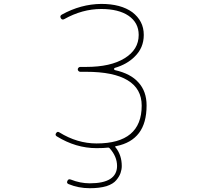

<svg xmlns="http://www.w3.org/2000/svg" viewBox="-20 -783 1040 997"><path d="M446.3 194.3Q387.7 194.3 335.9 172.9Q324.2 168 330.1 156.2Q335 144.5 347.7 149.4Q396.5 168.9 446.3 168.9Q586.9 168.9 587.9 79.1Q587.9 29.3 548.8 -13.7Q545.9 -16.6 542 -16.6Q518.6 -13.7 481.4 -13.7Q374 -13.7 274.4 -75.2Q268.6 -79.1 268.6 -84Q268.6 -87.9 271.5 -91.8Q278.3 -102.5 288.1 -95.7Q380.9 -38.1 481.4 -38.1Q715.8 -38.1 715.8 -234.4Q715.8 -322.3 642.6 -366.2Q570.3 -410.2 426.8 -410.2H396.5Q391.6 -410.2 387.7 -414.1Q383.8 -418 383.8 -422.9Q383.8 -427.7 387.7 -431.6Q391.6 -435.5 396.5 -435.5H426.8Q554.7 -435.5 627 -480.5Q700.2 -525.4 700.2 -601.6Q700.2 -665 647.5 -701.2Q595.7 -736.3 505.9 -736.3Q407.2 -736.3 313.5 -683.6Q301.8 -677.7 295.9 -688.5Q289.1 -700.2 300.8 -707Q399.4 -761.7 505.9 -762.7Q607.4 -762.7 667 -719.7Q696.3 -697.3 711.4 -668Q726.6 -638.7 726.6 -601.6Q726.6 -534.2 678.7 -488.3Q639.6 -449.2 577.1 -430.7Q572.3 -429.7 572.3 -424.8Q572.3 -419.9 577.1 -418.9Q659.2 -400.4 699.2 -354.5Q741.2 -308.6 741.2 -235.4Q741.2 -144.5 701.7 -92.3Q662.1 -40 584 -24.4L580.1 -23.4Q576.2 -22.5 578.1 -19.5L581.1 -16.6Q612.3 23.4 612.3 79.1Q612.3 96.7 606 115.2Q599.6 133.8 584 152.3Q568.4 171.9 533.2 183.6Q497.1 194.3 446.3 194.3Z"/></svg>

Font: Rounded-X Mgen+ 2m thin
Style: Regular
Weight: 100
Designer: [Source Han Sans]
Ryoko NISHIZUKA  (kana & ideographs); Paul D. Hunt (Latin, Greek & Cyrillic); Wenlong ZHANG  (bopomofo
Version: Version 1.059.20150602